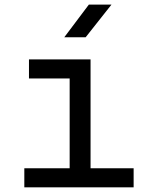

<svg xmlns="http://www.w3.org/2000/svg" viewBox="-20 -805 639 825"><path d="M256.3 -645 361.8 -785.2H459L348.1 -645ZM84.5 0V-82H279.3V-467.8H104.5V-549.8H369.1V-82H554.2V0Z"/></svg>

Font: UDEV Gothic 35
Style: Regular
Weight: 400
Version: v2.1.0; ttfautohint (v1.8.4.7-5d5b-dirty) -l 6 -r 45 -G 200 